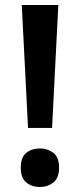

<svg xmlns="http://www.w3.org/2000/svg" viewBox="-20 -734 320 767"><path d="M188 -223H92L67 -714H213ZM63 -64Q63 -106 85 -123.5Q107 -141 140 -141Q170 -141 193 -123.5Q216 -106 216 -64Q216 -23 193 -5Q170 13 140 13Q107 13 85 -5Q63 -23 63 -64Z"/></svg>

Font: Noto Sans Gujarati UI SemiBold
Style: Regular
Weight: 600
Designer: Jelle Bosma - Monotype Design Team, Universal Thirst
Foundry: Monotype Imaging Inc.
Version: Version 2.106; ttfautohint (v1.8.4.7-5d5b)